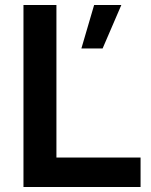

<svg xmlns="http://www.w3.org/2000/svg" viewBox="-20 -749 606 769"><path d="M74 0V-729H206V-118H543V0ZM306 -555 357 -729H466L391 -555Z"/></svg>

Font: Mona Sans SemiBold
Style: Regular
Weight: 600
Designer: Deni Anggara
Foundry: GitHub
Version: Version 2.000;Glyphs 3.2.3 (3260)